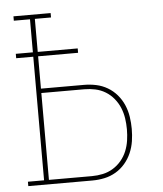

<svg xmlns="http://www.w3.org/2000/svg" viewBox="-53 -781 705 828"><g transform="rotate(-5 300.0 -367.5)"><path d="M36 0V-19H106V-554H32V-573H106V-716H36V-735H197V-716H127V-573H300V-554H127V-414H313Q340 -414 366 -408.5Q392 -403 415 -389.5Q438 -376 455.5 -355.5Q473 -335 483.5 -310.5Q494 -286 498 -259.5Q502 -233 502 -207Q502 -180 498 -154Q494 -128 483.5 -103.5Q473 -79 455.5 -58.5Q438 -38 415 -24.5Q392 -11 366 -5.5Q340 0 313 0ZM127 -19H313Q337 -19 360.5 -24Q384 -29 404.5 -41.5Q425 -54 440.5 -72.5Q456 -91 465 -113Q474 -135 477.5 -159Q481 -183 481 -207Q481 -231 477.5 -254.5Q474 -278 465 -300Q456 -322 440.5 -341Q425 -360 404.5 -372.5Q384 -385 360.5 -390Q337 -395 313 -395H127Z"/></g></svg>

Font: Iosevka Curly Slab ThEx
Style: Regular
Weight: 100
Width: 7
Monospace: yes
Designer: Belleve Invis
Foundry: Belleve Invis
Version: Version 11.1.0; ttfautohint (v1.8.3)